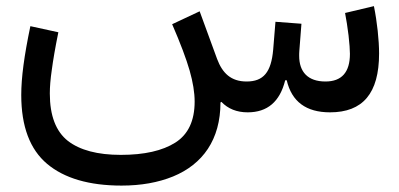

<svg xmlns="http://www.w3.org/2000/svg" viewBox="-20 -361 1283 617"><path d="M775.9 0C839.4 0 879.4 -34.2 896.5 -103H901.4C917.5 -34.2 963.9 0 1040.5 0C1145.5 0 1198.2 -60.5 1198.2 -189C1198.2 -231.9 1191.9 -290.5 1181.6 -341.3L1088.9 -319.3C1093.3 -297.4 1096.7 -273.4 1100.1 -247.1C1103 -220.7 1104.5 -201.2 1104.5 -188C1104.5 -128.9 1078.1 -99.1 1025.9 -99.1C968.8 -99.1 941.4 -130.4 941.4 -181.6C941.4 -186.5 941.4 -191.9 941.9 -197.3L948.7 -284.7L865.2 -291L857.9 -201.7C851.6 -128.9 826.7 -99.1 772.5 -99.1C722.2 -99.1 694.8 -126 677.7 -171.4L621.6 -324.7L533.2 -283.2C560.1 -221.2 578.6 -171.9 589.4 -134.3C600.1 -96.7 605.5 -63.5 605.5 -34.7C605.5 26.9 585 70.8 543.5 97.2C502 123.5 443.8 136.7 368.2 136.7C293.5 136.7 236.8 121.6 198.2 91.8C159.7 61.5 140.1 10.7 140.1 -60.5C140.1 -81.5 142.1 -106.9 146.5 -136.7C150.4 -166.5 157.2 -206.5 167.5 -257.3L77.6 -276.9C57.6 -181.2 48.3 -111.8 48.3 -55.7C48.3 45.4 76.2 119.1 131.3 165.5C186.5 211.9 266.6 235.4 370.6 235.4C433.1 235.4 488.3 225.6 536.1 206.1C631.3 167 688.5 87.9 688.5 -31.7L691.4 -33.7C712.9 -11.2 741.2 0 775.9 0Z"/></svg>

Font: Estedad Medium
Style: Regular
Weight: 500
Designer: Amin Abedi
Version: Version 7.3